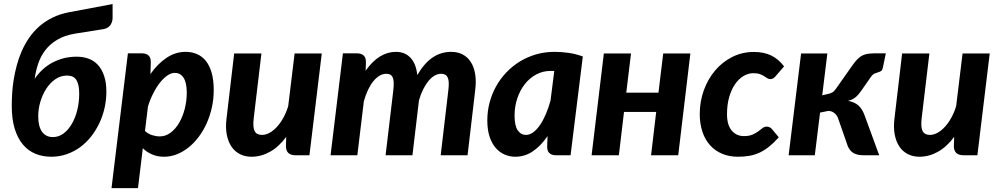

<svg xmlns="http://www.w3.org/2000/svg" viewBox="-20 -786 5059 972"><path d="M361.5 -616Q306 -607 268.8 -584.2Q231.5 -561.5 208.2 -530.5Q185 -499.5 172.8 -462.2Q160.5 -425 155.5 -387Q172 -411.5 194 -432.2Q216 -453 243 -467.8Q270 -482.5 301.2 -490.8Q332.5 -499 368 -499Q401 -499 428.8 -488.8Q456.5 -478.5 476.2 -456.8Q496 -435 507.2 -401.5Q518.5 -368 518.5 -322Q518.5 -280.5 509.5 -240Q500.5 -199.5 483.2 -163Q466 -126.5 441.5 -95.2Q417 -64 386 -41.2Q355 -18.5 318 -5.5Q281 7.5 239.5 7.5Q196 7.5 159.5 -7.5Q123 -22.5 96.2 -54Q69.5 -85.5 54.5 -134.2Q39.5 -183 39.5 -251Q39.5 -279.5 41.5 -313Q43.5 -346.5 49.2 -382.2Q55 -418 64.8 -454.8Q74.5 -491.5 89.8 -526.5Q105 -561.5 126.8 -593.5Q148.5 -625.5 177.8 -651.5Q207 -677.5 244.5 -696.2Q282 -715 329.5 -724L550 -765.5V-696.5Q550 -675.5 539.2 -659.8Q528.5 -644 506.5 -639ZM173.5 -198Q173.5 -145.5 193 -118.8Q212.5 -92 247.5 -92Q277.5 -92 302 -110.5Q326.5 -129 344.2 -159.8Q362 -190.5 371.5 -230Q381 -269.5 381 -311Q381 -358 366.8 -380.8Q352.5 -403.5 319.5 -403.5Q287 -403.5 260.2 -385Q233.5 -366.5 214.2 -336.8Q195 -307 184.2 -270.5Q173.5 -234 173.5 -198Z M544.5 166.5 627.5 -516H698Q719.5 -516 731.5 -505.5Q743.5 -495 743.5 -472L741.5 -411Q778 -463 823 -493.2Q868 -523.5 919.5 -523.5Q951.5 -523.5 977.8 -512Q1004 -500.5 1022.8 -476.8Q1041.5 -453 1051.8 -416.5Q1062 -380 1062 -330Q1062 -285.5 1052.8 -243.2Q1043.5 -201 1027 -163.5Q1010.5 -126 987.2 -94.8Q964 -63.5 936 -40.8Q908 -18 876.2 -5.2Q844.5 7.5 811 7.5Q777 7.5 750.2 -4Q723.5 -15.5 703 -35.5L678.5 166.5ZM865 -417Q846.5 -417 827.2 -403.8Q808 -390.5 789.8 -367.5Q771.5 -344.5 755.8 -313.5Q740 -282.5 729 -247L714 -123Q730 -108 750 -101.8Q770 -95.5 789 -95.5Q819 -95.5 844.2 -114.8Q869.5 -134 887.5 -165.2Q905.5 -196.5 915.5 -236Q925.5 -275.5 925.5 -316Q925.5 -368 909.2 -392.5Q893 -417 865 -417Z M1303.5 -515.5 1264.5 -188Q1259 -141.5 1269.2 -122.2Q1279.5 -103 1306.5 -103Q1324.5 -103 1343.8 -113.2Q1363 -123.5 1380.8 -142.5Q1398.5 -161.5 1413.8 -188.5Q1429 -215.5 1439 -248.5L1471.5 -515.5H1609L1546.5 0H1476.5Q1427.5 0 1427.5 -46.5L1429 -93Q1391 -42 1346 -17.2Q1301 7.5 1253.5 7.5Q1221 7.5 1195 -5.5Q1169 -18.5 1152 -43.5Q1135 -68.5 1128 -104.8Q1121 -141 1127 -188L1165.5 -515.5Z M1653.5 0 1716 -516H1787Q1808.5 -516 1820.5 -505.5Q1832.5 -495 1832.5 -472L1831 -428Q1865 -476.5 1903.5 -500Q1942 -523.5 1984.5 -523.5Q2030 -523.5 2058.2 -493.5Q2086.5 -463.5 2092.5 -406Q2128 -466.5 2170.2 -495Q2212.5 -523.5 2264 -523.5Q2296.5 -523.5 2321.8 -510.5Q2347 -497.5 2363.2 -472.5Q2379.5 -447.5 2385.5 -411Q2391.5 -374.5 2385.5 -327.5L2347 0H2211L2249.5 -327.5Q2255.5 -374 2246.8 -393.2Q2238 -412.5 2214 -412.5Q2196.5 -412.5 2180.2 -403.2Q2164 -394 2149.5 -376.5Q2135 -359 2122.5 -334.2Q2110 -309.5 2101 -278L2068 0H1932L1971 -327.5Q1976.5 -374 1968.5 -393.2Q1960.5 -412.5 1936 -412.5Q1918 -412.5 1901.5 -402.8Q1885 -393 1870.2 -375Q1855.5 -357 1843.2 -331.2Q1831 -305.5 1822 -273.5L1789 0Z M2868.5 0H2795Q2782 0 2773.2 -3.5Q2764.5 -7 2759.2 -13Q2754 -19 2752 -27Q2750 -35 2750 -44.5L2752 -97Q2719 -48.5 2678.2 -20.5Q2637.5 7.5 2588.5 7.5Q2560 7.5 2534.2 -3.8Q2508.5 -15 2489 -37.8Q2469.5 -60.5 2458.2 -95.2Q2447 -130 2447 -176.5Q2447 -223 2458.5 -266.8Q2470 -310.5 2491.5 -349Q2513 -387.5 2543.8 -419.8Q2574.5 -452 2612.2 -475Q2650 -498 2694.2 -510.8Q2738.5 -523.5 2787.5 -523.5Q2823.5 -523.5 2859.5 -518.2Q2895.5 -513 2930.5 -500ZM2643 -103Q2661.5 -103 2679.8 -116.5Q2698 -130 2714 -153.5Q2730 -177 2743.5 -208.5Q2757 -240 2767 -276.5L2786 -426.5Q2781 -427 2776.5 -427Q2772 -427 2768 -427Q2728 -427 2694.5 -409Q2661 -391 2636.8 -360Q2612.5 -329 2598.8 -288Q2585 -247 2585 -201.5Q2585 -149.5 2601 -126.2Q2617 -103 2643 -103Z M3475 -515.5 3413.5 0H3276L3302 -219.5H3139L3113 0H2975L3037 -515.5H3174.5L3150.5 -317H3313.5L3337.5 -515.5Z M3922.5 -91Q3897.5 -63 3874.2 -44.2Q3851 -25.5 3826.8 -14Q3802.5 -2.5 3775.5 2.5Q3748.5 7.5 3716 7.5Q3671 7.5 3635.2 -7.8Q3599.5 -23 3574.2 -51.2Q3549 -79.5 3535.8 -119.5Q3522.5 -159.5 3522.5 -209Q3522.5 -272 3543 -328.8Q3563.5 -385.5 3600 -428.8Q3636.5 -472 3686.8 -497.5Q3737 -523 3796.5 -523Q3848 -523 3884.5 -505Q3921 -487 3949.5 -450L3905 -398.5Q3900.5 -393 3894 -389.2Q3887.5 -385.5 3880 -385.5Q3871 -385.5 3864 -390.2Q3857 -395 3848.2 -400.5Q3839.5 -406 3827 -410.8Q3814.5 -415.5 3794 -415.5Q3768 -415.5 3743.8 -401Q3719.5 -386.5 3701 -359.5Q3682.5 -332.5 3671.5 -294.2Q3660.5 -256 3660.5 -208Q3660.5 -153.5 3684.2 -125.2Q3708 -97 3746 -97Q3772.5 -97 3789.5 -104.5Q3806.5 -112 3818.5 -121Q3830.5 -130 3840.2 -137.5Q3850 -145 3863 -145Q3870 -145 3876.2 -141.8Q3882.5 -138.5 3887.5 -133L3922.5 -91Z M4262.5 -408.5Q4284 -438.5 4298.2 -459Q4312.5 -479.5 4327 -492.2Q4341.5 -505 4359.8 -510.5Q4378 -516 4407 -516H4464.5L4450 -446Q4447 -431 4440.8 -426.8Q4434.5 -422.5 4426.2 -420.2Q4418 -418 4408.2 -414Q4398.5 -410 4388.5 -396L4340 -326.5Q4332.5 -315.5 4325.2 -307.2Q4318 -299 4310 -292.8Q4302 -286.5 4293 -282.2Q4284 -278 4273 -275.5Q4306 -269.5 4325.5 -252.2Q4345 -235 4357 -202L4431 0H4352.5Q4335 0 4322.2 -3Q4309.5 -6 4300.2 -11.5Q4291 -17 4284.2 -25.5Q4277.5 -34 4272.5 -44.5L4224 -183.5Q4218.5 -202 4204.5 -213.2Q4190.5 -224.5 4173 -224.5L4131.5 -216L4105 0H3972.5L4035.5 -515.5H4168.5L4142.5 -303.5L4165.5 -309Q4175 -311 4181.5 -313Q4188 -315 4193.2 -318Q4198.5 -321 4202.8 -325.5Q4207 -330 4212.5 -337.5Z M4685 -515.5 4646 -188Q4640.5 -141.5 4650.8 -122.2Q4661 -103 4688 -103Q4706 -103 4725.2 -113.2Q4744.5 -123.5 4762.2 -142.5Q4780 -161.5 4795.2 -188.5Q4810.5 -215.5 4820.5 -248.5L4853 -515.5H4990.5L4928 0H4858Q4809 0 4809 -46.5L4810.5 -93Q4772.5 -42 4727.5 -17.2Q4682.5 7.5 4635 7.5Q4602.5 7.5 4576.5 -5.5Q4550.5 -18.5 4533.5 -43.5Q4516.5 -68.5 4509.5 -104.8Q4502.5 -141 4508.5 -188L4547 -515.5Z"/></svg>

Font: Lato Heavy
Style: Italic
Weight: 800
Italic angle: -7°
Designer: Lukasz Dziedzic
Foundry: tyPoland Lukasz Dziedzic
Version: Version 2.007; 2014-02-27